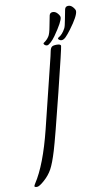

<svg xmlns="http://www.w3.org/2000/svg" viewBox="-105 -808 552 969"><g transform="rotate(-10 171.0 -323.5)"><path d="M240.7 -610.4Q262.2 -621.6 277.8 -651.4Q282.7 -660.2 289.1 -695.8Q295.4 -731.4 298.8 -745.4Q302.2 -759.3 316.2 -759.8Q330.1 -760.3 340.8 -747.6Q351.6 -734.9 351.6 -727.1Q351.6 -702.6 304.2 -639.2Q288.1 -617.7 276.4 -606Q256.3 -586.4 240.2 -601.1Q235.4 -606 240.7 -610.4ZM190.4 -623.5Q199.2 -635.3 206.3 -675Q213.4 -714.8 216.8 -728.5Q220.2 -742.2 234.1 -742.4Q248 -742.7 258.8 -730.2Q269.5 -717.8 269.5 -709.5Q269.5 -689 222.2 -621.6Q209.5 -604 198.7 -594.2Q186 -582.5 179 -581.8Q171.9 -581.1 166.5 -585.9Q157.7 -593.8 164.1 -597.7Q180.2 -607.9 190.4 -623.5ZM185.1 -524.9Q187 -532.2 190.2 -548.8Q193.4 -565.4 200.7 -571.3Q208 -577.1 227.3 -576.7Q246.6 -576.2 246.8 -567.4Q247.1 -558.6 192.1 -336.4Q137.2 -114.3 118.4 -52.2Q99.6 9.8 84 38.1Q68.4 66.4 41.7 89.8Q15.1 113.3 3.4 112.8Q-8.3 112.3 -8.8 107.9Q-8.8 103.5 -2.9 94.7Q53.2 9.3 96.7 -165.5Z"/></g></svg>

Font: Kristi
Style: Regular
Weight: 400
Italic angle: -15°
Version: Version 1.004